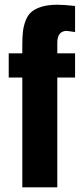

<svg xmlns="http://www.w3.org/2000/svg" viewBox="-20 -808 353 828"><path d="M76.2 0V-473.6H17.6V-578.1H76.2V-614.3Q76.2 -648.9 79.1 -673.1Q82 -697.3 91.1 -720.5Q100.1 -743.7 116.5 -757.3Q132.8 -771 160.6 -779.3Q188.5 -787.6 227.5 -787.6Q256.8 -787.6 303.7 -782.2V-669.9Q269.5 -674.8 268.1 -674.8Q227.1 -674.8 227.1 -623V-578.1H303.7V-473.6H227.1V0Z"/></svg>

Font: Oswald
Style: DemiBold
Weight: 600
Designer: Vernon Adams
Foundry: Vernon Adams
Version: 3.0; ttfautohint (v0.95) -l 8 -r 50 -G 200 -x 0 -w "G" -W -c